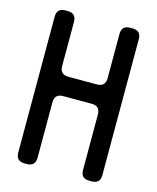

<svg xmlns="http://www.w3.org/2000/svg" viewBox="-109 -787 714 873"><g transform="rotate(15 248.0 -351.0)"><path d="M90 9H101Q141 9 141 -31V-292Q141 -332 181 -332H315Q355 -332 355 -292V-31Q355 9 395 9H406Q446 9 446 -31V-671Q446 -711 406 -711H395Q355 -711 355 -671V-463Q355 -423 315 -423H181Q141 -423 141 -463V-671Q141 -711 101 -711H90Q50 -711 50 -671V-31Q50 9 90 9Z"/></g></svg>

Font: WDXL Lubrifont JP N
Style: Regular
Weight: 400
Designer: [WDXL Lubrifont] Copyright 2020-2022 (c) NightFurySL2001, Skr-ZERO; [ZCOOL QingKe HuangYou] Copyright 2018-2022 (c) The 
Version: Version 2.001;hotconv 1.1.1;makeotfexe 2.6.0